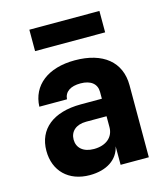

<svg xmlns="http://www.w3.org/2000/svg" viewBox="-115 -854 829 953"><g transform="rotate(-15 300.0 -377.5)"><path d="M125 -655H485V-765H125ZM229 10C316 10 375 -30 389 -95V0H534V-370C534 -490 448 -560 303 -560C164 -560 78 -491 74 -383H216C219 -422 250 -442 301 -442C354 -442 384 -417 384 -376V-341H276C133 -341 51 -273 51 -162C51 -59 120 10 229 10ZM282 -110C227 -110 196 -139 196 -181C196 -222 226 -251 279 -251H384V-195C384 -144 345 -110 282 -110Z"/></g></svg>

Font: JetBrains Mono ExtraBold
Style: Regular
Weight: 800
Monospace: yes
Designer: Philipp Nurullin, Konstantin Bulenkov
Foundry: JetBrains
Version: Version 2.305